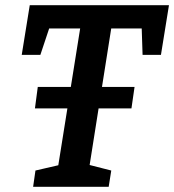

<svg xmlns="http://www.w3.org/2000/svg" viewBox="-20 -722 673 742"><path d="M115 -303 126 -386H500L488 -303ZM108 0 117 -63 221 -87 203 -69 293 -632 313 -612H148L178 -636L136 -510H64L95 -702H633L602 -510H531L527 -632L550 -612H383L413 -632L324 -69L316 -87L410 -63L400 0Z"/></svg>

Font: Bitter Thin SemiBold
Style: Italic
Weight: 600
Italic angle: -9°
Version: Version 2.002